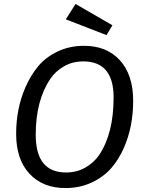

<svg xmlns="http://www.w3.org/2000/svg" viewBox="-20 -931 726 963"><path d="M397.9 -623Q343.8 -623 301.3 -598.6Q258.8 -574.2 232.9 -536.1Q159.2 -427.7 159.2 -254.9Q159.2 -65.9 311 -65.9Q365.2 -65.9 408.2 -90.6Q451.2 -115.2 477.1 -153.3Q549.8 -261.2 549.8 -442.1Q549.8 -623 397.9 -623ZM401.9 -701.2Q515.6 -701.2 581.8 -628.2Q647.9 -555.2 647.9 -425.5Q647.9 -295.9 601.6 -189.9Q576.2 -131.8 538.1 -87.9Q500 -43.9 440.4 -15.9Q380.9 12.2 308.1 12.2Q194.3 12.2 127.7 -59.8Q61 -131.8 61 -259.5Q61 -387.2 107.9 -494.1Q133.8 -553.2 171.4 -598.6Q209 -644 268.8 -672.6Q328.6 -701.2 401.9 -701.2ZM543.9 -804.2 514.2 -754.9 310.1 -834 358.9 -911.1Z"/></svg>

Font: FiraSans-Italic
Style: Italic
Weight: 400
Italic angle: -8°
Designer: Carrois Corporate & Edenspiekermann AG
Foundry: Carrois Corporate GbR & Edenspiekermann AG
Version: Version 3.106;PS 003.106;hotconv 1.0.70;makeotf.lib2.5.58329